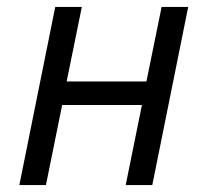

<svg xmlns="http://www.w3.org/2000/svg" viewBox="-20 -536 601 556"><path d="M36 0 140 -516H217L173 -300H404L448 -516H525L421 0H344L391 -232H160L113 0Z"/></svg>

Font: Aneliza
Style: Italic
Weight: 400
Italic angle: -11.31°
Designer: Mike Abbink, Paul van der Laan, Pieter van Rosmalen
Foundry: Bold Monday
Version: Version 3.0